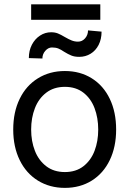

<svg xmlns="http://www.w3.org/2000/svg" viewBox="-20 -870 607 900"><path d="M42 -262.7Q42 -344.7 72.3 -406.7Q102.5 -468.8 157.7 -502.9Q212.9 -537.1 284.2 -537.1Q355.5 -537.1 410.2 -502.9Q464.8 -468.8 494.6 -406.7Q524.4 -344.7 524.4 -262.7Q524.4 -181.6 494.6 -119.6Q464.8 -57.6 410.2 -23.4Q355.5 10.7 284.2 10.7Q212.9 10.7 157.7 -23.4Q102.5 -57.6 72.3 -119.6Q42 -181.6 42 -262.7ZM440.4 -262.7Q440.4 -317.4 423.3 -362.8Q406.2 -408.2 371.1 -435.5Q335.9 -462.9 284.2 -462.9Q232.4 -462.9 196.8 -435.5Q161.1 -408.2 143.6 -362.8Q126 -317.4 126 -262.7Q126 -208 143.6 -163.1Q161.1 -118.2 196.8 -90.8Q232.4 -63.5 284.2 -63.5Q335.9 -63.5 371.1 -90.8Q406.2 -118.2 423.3 -163.1Q440.4 -208 440.4 -262.7ZM351.6 -603.5Q329.1 -603.5 314 -609.9Q298.8 -616.2 281.2 -627Q265.6 -637.7 253.4 -642.6Q241.2 -647.5 223.6 -647.5Q206.1 -647.5 192.4 -631.8Q178.7 -616.2 178.7 -595.7L115.2 -597.7Q115.2 -632.8 129.4 -660.2Q143.6 -687.5 167.5 -703.1Q191.4 -718.8 219.7 -718.8Q237.3 -718.8 251 -713.4Q264.6 -708 284.2 -696.3Q302.7 -685.5 316.4 -680.2Q330.1 -674.8 345.7 -674.8Q365.2 -674.8 378.9 -690.4Q392.6 -706.1 392.6 -727.5L456.1 -721.7Q456.1 -686.5 442.4 -659.7Q428.7 -632.8 404.8 -618.2Q380.9 -603.5 351.6 -603.5ZM450.2 -777.3H126V-849.6H450.2Z"/></svg>

Font: Pretendard GOV Variable
Style: Regular
Weight: 400
Designer: Base glyphs from Inter by Rasmus Andersson; Hangul glyphs from Noto Sans CJK(Source Han Sans) by Jang Soo-young and Kang
Foundry: Kil Hyung-jin
Version: Version 1.307;Glyphs 3.2 (3192)